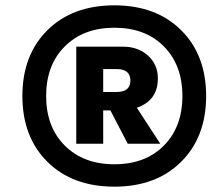

<svg xmlns="http://www.w3.org/2000/svg" viewBox="-20 -690 820 720"><path d="M409 -670Q565 -670 659 -577Q753 -484 753 -330Q753 -176 659 -83Q565 10 409 10Q252 10 158 -83Q64 -176 64 -330Q64 -484 158 -577Q252 -670 409 -670ZM223 -144Q293 -74 409 -74Q525 -74 594.5 -144Q664 -214 664 -330Q664 -446 594.5 -516Q525 -586 409 -586Q293 -586 223 -516Q153 -446 153 -330Q153 -214 223 -144ZM572 -396Q572 -313 493 -286L581 -151H459L394 -276H367V-151H266V-515H441Q498 -515 535 -481.5Q572 -448 572 -396ZM367 -431V-345H417Q469 -345 469 -388Q469 -431 417 -431Z"/></svg>

Font: Elaine Sans
Style: Bold Italic
Weight: 700
Italic angle: -13°
Designer: Wei Huang
Foundry: Wei Huang
Version: Version 2.001;December 24, 2019;FontCreator 12.0.0.2547 64-b